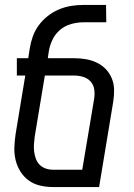

<svg xmlns="http://www.w3.org/2000/svg" viewBox="-20 -755 540 775"><path d="M380 0H194Q167 0 141.5 -6Q116 -12 96 -26.5Q76 -41 62.5 -62.5Q49 -84 43 -109Q37 -134 38 -160.5Q39 -187 43 -214L82 -450H48V-520H94L100 -559Q104 -584 112.5 -608Q121 -632 136.5 -653Q152 -674 173 -690.5Q194 -707 218 -717Q242 -727 266.5 -731Q291 -735 315 -735H408L409 -665H316Q292 -665 267 -658Q242 -651 222.5 -634.5Q203 -618 192 -595Q181 -572 177 -548L173 -520H280Q304 -520 327 -516Q350 -512 371 -502Q392 -492 407.5 -475.5Q423 -459 431.5 -438Q440 -417 440.5 -393Q441 -369 437 -344ZM193 -70H312L360 -356Q363 -375 360.5 -393.5Q358 -412 346 -425.5Q334 -439 316.5 -444.5Q299 -450 280 -450H161L120 -203Q118 -187 117 -172Q116 -157 118 -142Q120 -127 125 -113.5Q130 -100 140 -90Q150 -80 164 -75Q178 -70 193 -70Z"/></svg>

Font: Iosevka
Style: Italic
Weight: 400
Italic angle: -9°
Monospace: yes
Designer: Belleve Invis
Foundry: Belleve Invis
Version: Version 32.5.0; ttfautohint (v1.8.4)